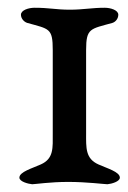

<svg xmlns="http://www.w3.org/2000/svg" viewBox="-20 -473 329 495"><path d="M250 -453C216 -453 195 -448 160 -448C124 -448 108 -453 69 -453C54 -453 34 -447 34 -435C34 -426 41 -417 50 -414C107 -398 116 -401 116 -344V-129C116 -92 119 -64 85 -49C63 -39 30 -30 30 -15C30 -5 52 1 63 2C70 2 109 -4 156 -4C204 -4 250 2 257 2C268 1 289 -5 289 -15C289 -30 256 -39 234 -49C200 -64 202 -92 202 -129V-344C202 -401 213 -398 270 -414C279 -417 285 -426 285 -435C285 -447 265 -453 250 -453Z"/></svg>

Font: EB Garamond SC 08
Style: Regular
Weight: 400
Version: Version 0.016